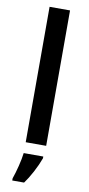

<svg xmlns="http://www.w3.org/2000/svg" viewBox="-106 -800 491 1061"><g transform="rotate(10 139.5 -269.5)"><path d="M45.4 0ZM196.8 0H82V-759.8H196.8ZM45.4 209Q56.6 177.7 67.1 135.5Q77.6 93.3 81.5 61H191.4V70.8Q177.2 109.9 154.8 151.9Q132.3 193.8 111.8 221.2H45.4Z"/></g></svg>

Font: Open Sans Semibold
Style: Regular
Weight: 600
Foundry: Ascender Corporation
Version: Version 1.10; ttfautohint (v1.5.65-e2d9)